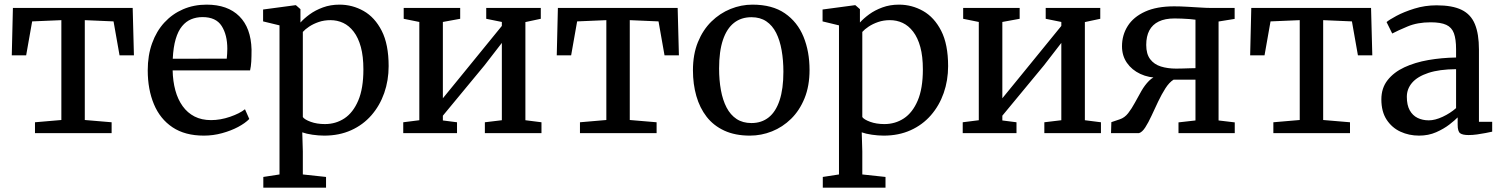

<svg xmlns="http://www.w3.org/2000/svg" viewBox="-20 -588 6632 848"><path d="M134.5 0V-48L251 -58V-499L122 -493.5L95.5 -343.5H32L37 -553H566L571.5 -343.5H508L481.5 -493.5L354.5 -499V-58L473 -48V0Z M880.5 11Q797 11 742 -25.8Q687 -62.5 659.8 -127.8Q632.5 -193 632.5 -277.5Q632.5 -343.5 651.8 -397Q671 -450.5 706 -488.5Q741 -526.5 788.5 -547Q836 -567.5 892.5 -567.5Q985.5 -567.5 1037 -516.2Q1088.5 -465 1091 -369Q1091 -338.5 1089.8 -316.2Q1088.5 -294 1084.5 -277H742.5Q743.5 -229 754.5 -188.8Q765.5 -148.5 786.8 -119Q808 -89.5 839.2 -73.5Q870.5 -57.5 912 -57.5Q953.5 -57.5 996.2 -72.2Q1039 -87 1062 -105.5L1081 -62.5Q1063 -44 1031.5 -27.2Q1000 -10.5 960.8 0.2Q921.5 11 880.5 11ZM743 -328.5 981.5 -329Q982.5 -337.5 983.2 -350.2Q984 -363 984 -372.5Q984 -434 959 -473.2Q934 -512.5 874.5 -512.5Q847.5 -512.5 824.5 -503Q801.5 -493.5 784 -472.2Q766.5 -451 756 -415.5Q745.5 -380 743 -328.5Z M1143 241V193.5L1214.5 182.5V-476L1142 -493.5V-546L1284 -565H1287L1307 -547.5V-488.5Q1323 -506.5 1348 -524.8Q1373 -543 1406.2 -555.2Q1439.5 -567.5 1479.5 -567.5Q1536.5 -567.5 1586 -539.5Q1635.5 -511.5 1666 -451.8Q1696.5 -392 1696.5 -296Q1696.5 -233 1677 -177.2Q1657.5 -121.5 1620.5 -79Q1583.5 -36.5 1530.8 -12.8Q1478 11 1412 11Q1387.5 11 1360 7Q1332.5 3 1315 -3.5L1317.5 80.5V182.5L1420 193.5V241ZM1415 -40Q1463 -40 1501.2 -65.2Q1539.5 -90.5 1562.2 -143.8Q1585 -197 1585 -281.5Q1585 -339 1573.8 -380.2Q1562.5 -421.5 1542.2 -448Q1522 -474.5 1495.8 -486.8Q1469.5 -499 1439.5 -499Q1411.5 -499 1387.5 -490.8Q1363.5 -482.5 1345.5 -470.5Q1327.5 -458.5 1317.5 -447V-71Q1325 -60 1352.2 -50Q1379.5 -40 1415 -40Z M1761 0V-48L1832 -57V-491L1763 -505V-553H2012.5V-505L1936 -491V-154L2007.5 -241.5L2196.5 -473.5V-491L2127.5 -505V-553H2368.5V-505L2300.5 -490.5V-57L2371.5 -48V0H2121.5V-48L2196.5 -57V-398.5L2120 -299.5L1936 -77V-56L1998.5 -48V0Z M2541.5 0V-48L2658 -58V-499L2529 -493.5L2502.5 -343.5H2439L2444 -553H2973L2978.5 -343.5H2915L2888.5 -493.5L2761.5 -499V-58L2880 -48V0Z M3040.5 -277.5Q3040.5 -348 3062.5 -402Q3084.5 -456 3122 -492.8Q3159.5 -529.5 3206.5 -548.5Q3253.5 -567.5 3303.5 -567.5Q3391 -567.5 3446.5 -529.2Q3502 -491 3528.8 -425.8Q3555.5 -360.5 3555.5 -279Q3555.5 -208.5 3533.5 -154.2Q3511.5 -100 3474 -63.2Q3436.5 -26.5 3389.5 -7.8Q3342.5 11 3292 11Q3227 11 3179.2 -11Q3131.5 -33 3101 -72.2Q3070.5 -111.5 3055.5 -164Q3040.5 -216.5 3040.5 -277.5ZM3299 -44.5Q3343.5 -44.5 3375 -69.5Q3406.5 -94.5 3423.2 -145Q3440 -195.5 3440 -271Q3440 -322 3432.2 -366Q3424.5 -410 3408 -442.8Q3391.5 -475.5 3364.5 -493.8Q3337.5 -512 3299 -512Q3253.5 -512 3221.8 -487Q3190 -462 3173 -411.8Q3156 -361.5 3156 -285.5Q3156 -234 3164 -190Q3172 -146 3189 -113.2Q3206 -80.5 3233.2 -62.5Q3260.5 -44.5 3299 -44.5Z M3614 241V193.5L3685.5 182.5V-476L3613 -493.5V-546L3755 -565H3758L3778 -547.5V-488.5Q3794 -506.5 3819 -524.8Q3844 -543 3877.2 -555.2Q3910.5 -567.5 3950.5 -567.5Q4007.5 -567.5 4057 -539.5Q4106.5 -511.5 4137 -451.8Q4167.5 -392 4167.5 -296Q4167.5 -233 4148 -177.2Q4128.5 -121.5 4091.5 -79Q4054.5 -36.5 4001.8 -12.8Q3949 11 3883 11Q3858.5 11 3831 7Q3803.5 3 3786 -3.5L3788.5 80.5V182.5L3891 193.5V241ZM3886 -40Q3934 -40 3972.2 -65.2Q4010.5 -90.5 4033.2 -143.8Q4056 -197 4056 -281.5Q4056 -339 4044.8 -380.2Q4033.5 -421.5 4013.2 -448Q3993 -474.5 3966.8 -486.8Q3940.5 -499 3910.5 -499Q3882.5 -499 3858.5 -490.8Q3834.5 -482.5 3816.5 -470.5Q3798.5 -458.5 3788.5 -447V-71Q3796 -60 3823.2 -50Q3850.5 -40 3886 -40Z M4232 0V-48L4303 -57V-491L4234 -505V-553H4483.5V-505L4407 -491V-154L4478.5 -241.5L4667.5 -473.5V-491L4598.5 -505V-553H4839.5V-505L4771.5 -490.5V-57L4842.5 -48V0H4592.5V-48L4667.5 -57V-398.5L4591 -299.5L4407 -77V-56L4469.5 -48V0Z M4887 0 4888.5 -48.5 4925.5 -61Q4947 -68 4962.8 -88.2Q4978.5 -108.5 4992.5 -134.5Q5006.5 -160.5 5021.2 -186.2Q5036 -212 5054.8 -231Q5073.5 -250 5100 -255.5L5100.5 -244.5Q5054 -244 5016.5 -261.5Q4979 -279 4957.2 -310.5Q4935.5 -342 4935.5 -383.5Q4935.5 -433.5 4961 -473.5Q4986.5 -513.5 5037.8 -536.8Q5089 -560 5165.5 -560Q5193 -560 5223.2 -558.2Q5253.5 -556.5 5280.5 -554.8Q5307.5 -553 5325 -553H5433V-504.5L5362 -493V-56L5433.5 -47.5V0H5185V-47.5L5260 -56V-236H5163Q5144 -224 5127.2 -197.8Q5110.5 -171.5 5095.2 -139.5Q5080 -107.5 5066 -77Q5052 -46.5 5038.2 -25.2Q5024.5 -4 5010.5 0ZM5174.5 -285Q5188 -285 5204.5 -285.5Q5221 -286 5236.2 -286.5Q5251.5 -287 5260 -287V-501Q5250.5 -502.5 5234 -503.8Q5217.5 -505 5199.5 -505.8Q5181.5 -506.5 5167.5 -506.5Q5125.5 -506.5 5097.8 -493Q5070 -479.5 5056.2 -453.5Q5042.5 -427.5 5042.5 -389.5Q5042.5 -349.5 5060 -326.5Q5077.5 -303.5 5107.5 -294.2Q5137.5 -285 5174.5 -285Z M5604 0V-48L5720.5 -58V-499L5591.5 -493.5L5565 -343.5H5501.5L5506.5 -553H6035.5L6041 -343.5H5977.5L5951 -493.5L5824 -499V-58L5942.5 -48V0Z M6247.5 11Q6203 11 6165.2 -6.5Q6127.5 -24 6104.2 -59.5Q6081 -95 6081 -149Q6081 -199 6108.5 -234Q6136 -269 6182.8 -290.8Q6229.5 -312.5 6288.5 -322.8Q6347.5 -333 6411 -334V-370.5Q6411 -415 6401.5 -441Q6392 -467 6367.8 -478.2Q6343.5 -489.5 6298.5 -489.5Q6240.5 -489.5 6197 -471.2Q6153.5 -453 6129 -440L6104 -490.5Q6114.5 -500 6147.5 -517.8Q6180.5 -535.5 6227 -550Q6273.5 -564.5 6325 -564.5Q6394.5 -564.5 6435.5 -544.5Q6476.5 -524.5 6494.2 -481.2Q6512 -438 6512 -369V-50H6570.5V-6.5Q6559.5 -4 6541.5 -0.5Q6523.5 3 6503.5 5.8Q6483.5 8.5 6466.5 8.5Q6440 8.5 6429 0.5Q6418 -7.5 6418 -37V-69.5Q6406 -57 6381.5 -38Q6357 -19 6323 -4Q6289 11 6247.5 11ZM6290.5 -56.5Q6318 -56.5 6351.8 -72.2Q6385.5 -88 6411 -110.5V-282.5Q6337 -282 6288.8 -266Q6240.5 -250 6217 -222.8Q6193.5 -195.5 6193.5 -160.5Q6193.5 -124 6206.2 -101Q6219 -78 6241 -67.2Q6263 -56.5 6290.5 -56.5Z"/></svg>

Font: Merriweather 24pt
Style: Regular
Weight: 400
Designer: Eben Sorkin
Foundry: Eben Sorkin
Version: Version 2.100